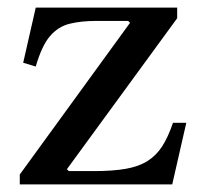

<svg xmlns="http://www.w3.org/2000/svg" viewBox="-20 -485 542 505"><path d="M435 -162H470L433 0H32V-26L322 -425L317 -430H234Q193 -430 163 -422.5Q133 -415 111.5 -390Q90 -365 74 -310L41 -320L74 -465H446V-437L156 -40L161 -35H227Q277 -35 311 -41Q345 -47 368 -61.5Q391 -76 406.5 -100Q422 -124 435 -162Z"/></svg>

Font: Brygada 1918 Medium
Style: Regular
Weight: 500
Designer: Mateusz Machalski | Borys Kosmynka | Przemek Hoffer
Foundry: NIEPODLEGLA 2018
Version: Version 3.006